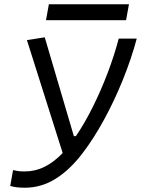

<svg xmlns="http://www.w3.org/2000/svg" viewBox="-20 -875 665 905"><path d="M97.2 9.8Q78.6 9.8 61.8 8.1Q44.9 6.3 28.3 1.5L41.5 -73.2Q51.8 -70.8 64.2 -68.8Q76.7 -66.9 96.2 -66.9Q146 -66.9 190.2 -88.9Q234.4 -110.8 275.4 -153.8L106.9 -686L190.9 -699.2L328.1 -233.4H337.9Q379.9 -295.4 418.2 -372.6Q456.5 -449.7 487.8 -532.2Q519 -614.7 539.6 -692.9H624.5Q599.1 -597.7 559.3 -499.3Q519.5 -400.9 470.9 -311.8Q422.4 -222.7 370.6 -154.8Q310.1 -74.7 242.4 -32.5Q174.8 9.8 97.2 9.8ZM196.8 -779.8 210.4 -855H587.9L574.2 -779.8Z"/></svg>

Font: CaskaydiaCove NFP SemiLight
Style: Italic
Weight: 350
Italic angle: -10°
Designer: Aaron Bell
Foundry: Saja Typeworks
Version: Version 2111.001; VTT 6.35;Nerd Fonts 3.1.1